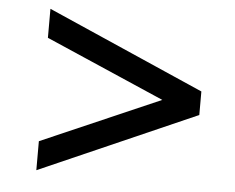

<svg xmlns="http://www.w3.org/2000/svg" viewBox="-45 -749 816 666"><g transform="rotate(5 363.0 -416.0)"><path d="M104.5 -135 651 -375V-457L104.5 -697V-596L518.5 -416L104.5 -236Z"/></g></svg>

Font: Spartan SemiBold
Style: Regular
Weight: 600
Designer: Matt Bailey, Mirko Velimirovic
Foundry: Matt Bailey
Version: Version 1.003; ttfautohint (v1.8.3)